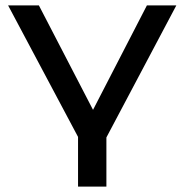

<svg xmlns="http://www.w3.org/2000/svg" viewBox="-20 -511 683 711"><path d="M269 180V-4L10 -491H124L336 -82H313L524 -491H633L374 -2V180Z"/></svg>

Font: Nunito Sans 10pt Expanded Medium
Style: Regular
Weight: 500
Width: 7
Designer: Vernon Adams
Foundry: Vernon Adams
Version: Version 3.101;gftools[0.9.27]